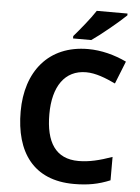

<svg xmlns="http://www.w3.org/2000/svg" viewBox="-62 -982 760 1039"><g transform="rotate(5 318.5 -462.0)"><path d="M588 -924V-934H421C392 -889 338 -824 306 -787V-774H405C456 -809 550 -887 588 -924ZM393 -598C445 -598 500 -576 553 -551L602 -674C537 -705 464 -724 393 -724C177 -724 58 -572 58 -356C58 -136 158 10 379 10C455 10 512 -1 575 -27V-154C507 -130 451 -116 393 -116C268 -116 214 -203 214 -355C214 -505 277 -598 393 -598Z"/></g></svg>

Font: Noto Sans Bassa Vah
Style: Bold
Weight: 700
Designer: Monotype Design Team
Foundry: Monotype Imaging Inc.
Version: Version 2.002